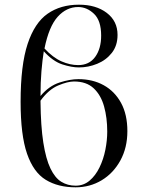

<svg xmlns="http://www.w3.org/2000/svg" viewBox="-20 -790 609 820"><path d="M303 10Q228 10 175.5 -22Q123 -54 95.5 -133.5Q68 -213 68 -355Q68 -512 98 -602.5Q128 -693 183.5 -731.5Q239 -770 317 -770Q390 -770 436 -735Q482 -700 482 -641Q482 -595 457.5 -564Q433 -533 395 -517.5Q357 -502 317 -502Q286 -502 246 -515Q206 -528 167 -571Q161 -533 157 -486Q153 -439 153 -380Q189 -423 234 -437.5Q279 -452 315 -452Q376 -452 423 -426Q470 -400 497 -350.5Q524 -301 524 -230Q524 -159 494 -104.5Q464 -50 414 -20Q364 10 303 10ZM314 -760Q264 -760 226.5 -718.5Q189 -677 170 -583Q206 -544 242.5 -528Q279 -512 314 -512Q361 -512 386.5 -547Q412 -582 412 -638Q412 -702 381.5 -731Q351 -760 314 -760ZM153 -357Q154 -251 165 -181Q176 -111 195.5 -70.5Q215 -30 242 -13.5Q269 3 303 3Q337 3 362.5 -18.5Q388 -40 405 -75Q422 -110 430 -150.5Q438 -191 438 -228Q438 -287 424.5 -335.5Q411 -384 380 -413Q349 -442 296 -442Q269 -442 228.5 -425Q188 -408 153 -360Z"/></svg>

Font: Noto Serif Display SemiCondensed
Style: Regular
Weight: 400
Width: 4
Designer: Monotype Design Team
Foundry: Monotype Imaging Inc.
Version: Version 2.009